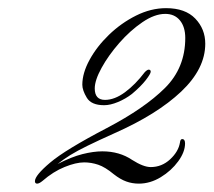

<svg xmlns="http://www.w3.org/2000/svg" viewBox="-20 -708 511 459"><path d="M68.8 -269Q63.5 -269 63.5 -274.9Q63.5 -288.6 99.9 -319.3Q136.2 -350.1 235.4 -401.9Q325.7 -449.2 374.3 -497.6Q422.9 -545.9 422.9 -617.2Q422.9 -643.6 410.2 -659.2Q397.5 -674.8 375 -674.8Q349.6 -674.8 320.3 -654.8Q291 -634.8 265.1 -605.2Q239.3 -575.7 222.9 -545.9Q206.5 -516.1 206.5 -496.6Q206.5 -469.2 231 -469.2Q253.9 -469.2 278.8 -487.5Q303.7 -505.9 326.2 -535.6Q332 -541.5 335.4 -541.5Q340.3 -541.5 340.3 -536.6Q340.3 -531.7 328.6 -516.6Q316.9 -501.5 295.4 -483.4Q280.3 -471.7 262 -464.1Q243.7 -456.5 229 -456.5Q198.2 -456.5 187.5 -474.4Q176.8 -492.2 176.8 -505.4Q176.8 -533.2 194.1 -564.9Q211.4 -596.7 240.5 -624.8Q269.5 -652.8 305.2 -670.7Q340.8 -688.5 377 -688.5Q422.9 -688.5 446.8 -663.6Q470.7 -638.7 470.7 -603.5Q470.7 -543.5 413.1 -489Q355.5 -434.6 253.9 -389.6Q213.9 -371.6 189 -359.4Q164.1 -347.2 147.9 -337.2Q131.8 -327.1 117.7 -315.9Q150.9 -333 177.2 -339.6Q203.6 -346.2 224.6 -346.2Q265.6 -346.2 295.9 -325.7Q322.8 -308.6 340.3 -308.6Q366.7 -308.6 386.7 -327.1Q406.7 -345.7 410.2 -367.2Q411.1 -375.5 415.5 -375.5Q422.4 -375.5 422.4 -365.2Q422.4 -344.7 406 -322.3Q389.6 -299.8 364.3 -284.4Q338.9 -269 312 -269Q295.9 -269 281.7 -274.2Q267.6 -279.3 252 -291.5Q231.4 -308.6 214.8 -314.2Q198.2 -319.8 181.2 -319.8Q161.6 -319.8 134.5 -308.8Q107.4 -297.9 81.5 -275.4Q73.7 -269 68.8 -269Z"/></svg>

Font: Pinyon Script
Style: Regular
Weight: 400
Designer: Nicole Fally, Eben Sorkin
Foundry: Sorkin Type Co.
Version: Version 1.008; ttfautohint (v1.8.4.7-5d5b)